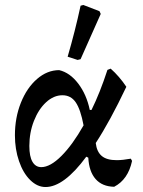

<svg xmlns="http://www.w3.org/2000/svg" viewBox="-20 -744 576 772"><path d="M511 -97Q495 -22 439 7Q391 6 364.5 -24Q338 -54 335 -110L327 -114Q237 8 163 8Q130 8 101.5 -20Q73 -48 56.5 -96Q40 -144 40 -200Q40 -271 64 -331Q88 -391 129 -426.5Q170 -462 218 -462Q261 -452 294.5 -408Q328 -364 341 -302H348Q382 -371 412 -463L425 -468Q460 -437 488 -395Q422 -256 365 -169Q369 -134 389 -117Q409 -100 449 -100Q473 -100 506 -106ZM316 -240Q304 -304 284.5 -332.5Q265 -361 231 -361Q196 -361 165.5 -333Q135 -305 116.5 -258Q98 -211 98 -157Q98 -115 110.5 -93.5Q123 -72 146 -72Q182 -72 227 -117Q272 -162 316 -240ZM252 -516Q282 -619 304 -721L315 -724L380 -699L385 -688L304 -506L292 -503Z"/></svg>

Font: Alegreya Medium
Style: Regular
Weight: 500
Designer: Juan Pablo del Peral
Foundry: Huerta Tipografica
Version: Version 2.007; ttfautohint (v1.6)